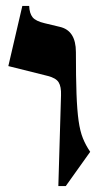

<svg xmlns="http://www.w3.org/2000/svg" viewBox="-20 -605 338 645"><path d="M235 -430Q235 -345 237 -290Q239 -235 244 -199.5Q249 -164 258.5 -140.5Q268 -117 283 -95L201 20H176L185 -285Q186 -314 177 -328.5Q168 -343 140 -350L8 -383L55 -585H78Q79 -560 89.5 -547Q100 -534 130 -527L180 -515Q235 -503 235 -430Z"/></svg>

Font: Bona Nova
Style: Bold
Weight: 700
Designer: Mateusz Machalski
Foundry: Capitalics
Version: Version 4.001; ttfautohint (v1.8.3)